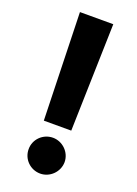

<svg xmlns="http://www.w3.org/2000/svg" viewBox="-142 -786 609 855"><g transform="rotate(20 162.5 -358.5)"><path d="M241.1 -727.3H83.1L97.3 -218H227.3ZM77.1 -76C76.7 -28.8 115.1 9.2 162.3 9.2C207.7 9.2 247.2 -28.8 247.5 -76C247.2 -122.5 207.7 -160.5 162.3 -160.5C115.1 -160.5 76.7 -122.5 77.1 -76Z"/></g></svg>

Font: Magic Ui Pro
Style: Bold
Weight: 700
Designer: Stefan Endress, Andreas Faust
Version: Version 1.000;FEAKit 1.0